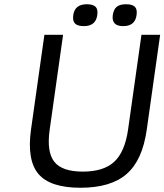

<svg xmlns="http://www.w3.org/2000/svg" viewBox="-20 -864 774 904"><path d="M126 -254 189 -700H277L214 -254Q199 -149 235.5 -102.5Q272 -56 370 -56Q468 -56 518 -102.5Q568 -149 583 -254L646 -700H734L671 -254Q651 -110 576.5 -45Q502 20 359 20Q216 20 161 -45Q106 -110 126 -254ZM389 -844Q418 -844 430 -832Q442 -820 438 -793Q431 -741 375 -741Q345 -741 333 -753.5Q321 -766 325 -793Q332 -844 389 -844ZM574 -844Q603 -844 615 -832Q627 -820 623 -793Q616 -741 560 -741Q504 -741 511 -793Q515 -820 529.5 -832Q544 -844 574 -844Z"/></svg>

Font: Fivo Sans Modern
Style: Italic
Weight: 400
Designer: Alexander Slobzheninov
Foundry: Alexander Slobzheninov
Version: 1.0